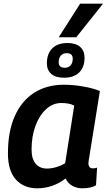

<svg xmlns="http://www.w3.org/2000/svg" viewBox="-20 -1010 580 1040"><path d="M426 10Q395 10 371 -4Q347 -18 335 -43Q303 -18 264 -4Q225 10 182 10Q109 10 66 -37.5Q23 -85 23 -179Q23 -298 60 -381Q97 -464 165 -507.5Q233 -551 326 -551Q377 -551 431 -541.5Q485 -532 521 -517Q502 -399 490 -323.5Q478 -248 471 -206Q464 -164 461.5 -147Q459 -130 459 -127Q459 -98 483 -98Q496 -98 506 -102L500 -6Q471 10 426 10ZM333 -126 382 -438Q367 -446 349.5 -449Q332 -452 312 -452Q266 -452 229.5 -418.5Q193 -385 172 -328Q151 -271 151 -200Q151 -149 173.5 -123Q196 -97 234 -97Q259 -97 285.5 -105Q312 -113 333 -126ZM327 -589Q282 -589 258 -609.5Q234 -630 234 -667Q234 -719 263 -748Q292 -777 346 -777Q390 -777 414 -756Q438 -735 438 -697Q438 -646 409 -617.5Q380 -589 327 -589ZM331 -643Q351 -643 362.5 -656Q374 -669 374 -692Q374 -722 341 -722Q321 -722 309.5 -709Q298 -696 298 -672Q298 -643 331 -643ZM298 -808 414 -990H538L393 -808Z"/></svg>

Font: Georama SemiBold
Style: Italic
Weight: 600
Italic angle: -9°
Designer: Jean-Baptiste Levee
Foundry: Production Type
Version: Version 1.000